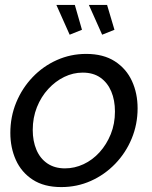

<svg xmlns="http://www.w3.org/2000/svg" viewBox="-20 -750 618 780"><path d="M229 10Q159 10 113 -20Q67 -50 44.5 -100Q22 -150 22 -210Q22 -276 46 -334Q70 -392 112.5 -436.5Q155 -481 211 -506Q267 -531 330 -531Q400 -531 446.5 -501Q493 -471 516 -421Q539 -371 539 -310Q539 -245 515 -187Q491 -129 448 -84.5Q405 -40 349 -15Q293 10 229 10ZM244 -66Q283 -66 319.5 -83Q356 -100 384.5 -131.5Q413 -163 430 -205Q447 -247 447 -297Q447 -343 432 -378.5Q417 -414 388 -434.5Q359 -455 316 -455Q277 -455 241 -437.5Q205 -420 176 -388.5Q147 -357 130 -314.5Q113 -272 113 -222Q113 -177 128 -141.5Q143 -106 172.5 -86Q202 -66 244 -66ZM341 -730H415L445 -629L395 -609ZM209 -730H284L313 -629L263 -609Z"/></svg>

Font: Raleway Thin Medium
Style: Italic
Weight: 500
Italic angle: -12°
Version: Version 4.026